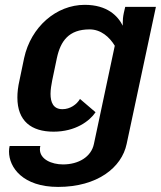

<svg xmlns="http://www.w3.org/2000/svg" viewBox="-20 -528 655 782"><path d="M495.8 58.3 615 -500H490L484.2 -475C480.8 -459.2 480 -445.8 480 -435V-423.3C460 -463.3 416.7 -508.3 325 -508.3C209.2 -508.3 105.8 -418.3 78.3 -291.7L59.2 -200C53.3 -174.2 50.8 -151.7 50.8 -130.8C50.8 -35 107.5 8.3 198.3 8.3C287.5 8.3 345 -35 369.2 -70.8L305.8 -125C292.5 -102.5 265.8 -83.3 234.2 -83.3C196.7 -83.3 185.8 -111.7 185.8 -145.8C185.8 -163.3 189.2 -182.5 192.5 -200L211.7 -291.7C226.7 -360.8 260 -408.3 345 -408.3C390.8 -408.3 425.8 -377.5 447.5 -341.7L362.5 58.3C351.7 110.8 300 141.7 236.7 141.7C190 141.7 142.5 120.8 142.5 80C142.5 75.8 143.3 70.8 144.2 66.7H19.2C17.5 74.2 16.7 80.8 16.7 89.2C16.7 154.2 73.3 233.3 216.7 233.3C376.7 233.3 475.8 154.2 495.8 58.3Z"/></svg>

Font: BoonHome
Style: Bold Oblique
Weight: 700
Italic angle: -12°
Designer: Sungsit Sawaiwan
Foundry: Sungsit Sawaiwan
Version: Version 0.2